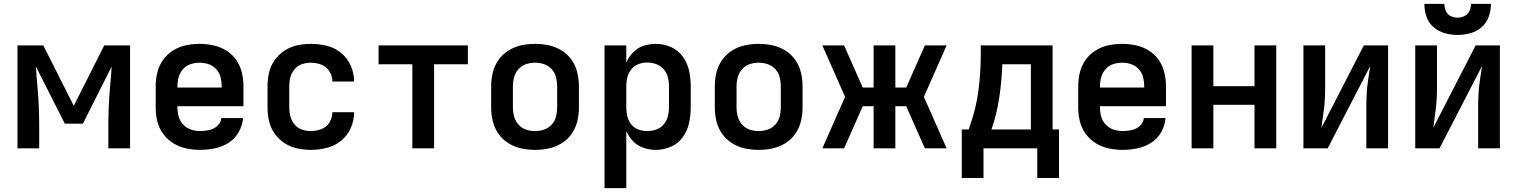

<svg xmlns="http://www.w3.org/2000/svg" viewBox="-20 -764 7816 989"><path d="M70 0H182V-106Q182 -159 180 -211.5Q178 -264 173 -316.5Q168 -369 165 -421L314 -127H407L555 -421Q552 -369 547 -316.5Q542 -264 540 -211.5Q538 -159 538 -106V0H650V-530H517L360 -219L203 -530H70Z M1011 8Q1049 8 1087 0Q1125 -8 1157.5 -28.5Q1190 -49 1209.5 -83.5Q1229 -118 1232 -156H1120Q1118 -132 1099.5 -115.5Q1081 -99 1057.5 -94Q1034 -89 1011 -89Q987 -89 964 -96.5Q941 -104 924 -122Q907 -140 900.5 -163Q894 -186 894 -210V-217H1234V-320Q1234 -356 1225.5 -391Q1217 -426 1196.5 -455.5Q1176 -485 1145 -504Q1114 -523 1079 -530.5Q1044 -538 1008 -538Q972 -538 937 -530.5Q902 -523 871.5 -504Q841 -485 820 -455.5Q799 -426 790.5 -391Q782 -356 782 -320V-210Q782 -174 790.5 -139Q799 -104 820.5 -74.5Q842 -45 873 -26Q904 -7 939.5 0.5Q975 8 1011 8ZM1122 -313H894V-320Q894 -344 900.5 -367Q907 -390 923 -408Q939 -426 961.5 -433.5Q984 -441 1008 -441Q1032 -441 1054.5 -433.5Q1077 -426 1093.5 -408Q1110 -390 1116 -367Q1122 -344 1122 -320Z M1582 8Q1623 8 1664 -2.5Q1705 -13 1737.5 -39.5Q1770 -66 1787 -105Q1804 -144 1804 -186H1692Q1692 -158 1677 -133.5Q1662 -109 1635.5 -99Q1609 -89 1582 -89Q1558 -89 1535.5 -96.5Q1513 -104 1497.5 -122.5Q1482 -141 1476 -164Q1470 -187 1470 -210V-320Q1470 -344 1476 -366.5Q1482 -389 1497.5 -407.5Q1513 -426 1535.5 -433.5Q1558 -441 1582 -441Q1609 -441 1635.5 -431Q1662 -421 1677 -396.5Q1692 -372 1692 -344H1804Q1804 -386 1787 -425Q1770 -464 1737.5 -491Q1705 -518 1664 -528Q1623 -538 1582 -538Q1546 -538 1511 -530.5Q1476 -523 1446 -503.5Q1416 -484 1395 -454.5Q1374 -425 1366 -390.5Q1358 -356 1358 -320V-210Q1358 -175 1366 -140Q1374 -105 1395 -75.5Q1416 -46 1446 -26.5Q1476 -7 1511 0.5Q1546 8 1582 8Z M2104 0H2216V-433H2390V-530H1930V-433H2104Z M2736 8Q2772 8 2807 0.5Q2842 -7 2873 -26Q2904 -45 2924.5 -74.5Q2945 -104 2953.5 -139Q2962 -174 2962 -210V-320Q2962 -356 2953.5 -391Q2945 -426 2924.5 -455.5Q2904 -485 2873 -504Q2842 -523 2807 -530.5Q2772 -538 2736 -538Q2700 -538 2665 -530.5Q2630 -523 2599.5 -504Q2569 -485 2548 -455.5Q2527 -426 2518.5 -391Q2510 -356 2510 -320V-210Q2510 -174 2518.5 -139Q2527 -104 2548 -74.5Q2569 -45 2599.5 -26Q2630 -7 2665 0.5Q2700 8 2736 8ZM2736 -89Q2712 -89 2689.5 -96.5Q2667 -104 2651 -122Q2635 -140 2628.5 -163Q2622 -186 2622 -210V-320Q2622 -344 2628.5 -367Q2635 -390 2651 -408Q2667 -426 2689.5 -433.5Q2712 -441 2736 -441Q2760 -441 2782.5 -433.5Q2805 -426 2821.5 -408Q2838 -390 2844 -367Q2850 -344 2850 -320V-210Q2850 -186 2844 -163Q2838 -140 2821.5 -122Q2805 -104 2782.5 -96.5Q2760 -89 2736 -89Z M3094 205H3206V-89Q3219 -59 3241.5 -36Q3264 -13 3295 -2.5Q3326 8 3358 8Q3398 8 3435.5 -8Q3473 -24 3497 -57.5Q3521 -91 3529.5 -130.5Q3538 -170 3538 -210V-320Q3538 -360 3529.5 -399.5Q3521 -439 3497 -472.5Q3473 -506 3435.5 -522Q3398 -538 3358 -538Q3326 -538 3295 -528Q3264 -518 3241.5 -494.5Q3219 -471 3206 -442V-530H3094ZM3313 -89Q3290 -89 3268 -97Q3246 -105 3231.5 -123.5Q3217 -142 3211.5 -164.5Q3206 -187 3206 -210V-320Q3206 -343 3211.5 -365.5Q3217 -388 3231.5 -406.5Q3246 -425 3268 -433.5Q3290 -442 3313 -442Q3337 -442 3359.5 -434Q3382 -426 3398 -408Q3414 -390 3420 -367Q3426 -344 3426 -320V-210Q3426 -187 3420 -164Q3414 -141 3398 -122.5Q3382 -104 3359.5 -96.5Q3337 -89 3313 -89Z M3888 8Q3924 8 3959 0.5Q3994 -7 4025 -26Q4056 -45 4076.5 -74.5Q4097 -104 4105.5 -139Q4114 -174 4114 -210V-320Q4114 -356 4105.5 -391Q4097 -426 4076.5 -455.5Q4056 -485 4025 -504Q3994 -523 3959 -530.5Q3924 -538 3888 -538Q3852 -538 3817 -530.5Q3782 -523 3751.5 -504Q3721 -485 3700 -455.5Q3679 -426 3670.5 -391Q3662 -356 3662 -320V-210Q3662 -174 3670.5 -139Q3679 -104 3700 -74.5Q3721 -45 3751.5 -26Q3782 -7 3817 0.5Q3852 8 3888 8ZM3888 -89Q3864 -89 3841.5 -96.5Q3819 -104 3803 -122Q3787 -140 3780.5 -163Q3774 -186 3774 -210V-320Q3774 -344 3780.5 -367Q3787 -390 3803 -408Q3819 -426 3841.5 -433.5Q3864 -441 3888 -441Q3912 -441 3934.5 -433.5Q3957 -426 3973.5 -408Q3990 -390 3996 -367Q4002 -344 4002 -320V-210Q4002 -186 3996 -163Q3990 -140 3973.5 -122Q3957 -104 3934.5 -96.5Q3912 -89 3888 -89Z M4216 0H4328L4424 -217H4480V0H4592V-217H4648L4744 0H4856L4739 -265L4856 -530H4744L4648 -313H4592V-530H4480V-313H4424L4328 -530H4216L4333 -265Z M5323 153H5435V-97H5402V-530H5032V-482Q5032 -390 5020 -298Q5008 -206 4977 -119L4970 -97H4934V0H5323ZM5290 -97H5087Q5115 -178 5127.5 -263Q5140 -348 5143 -433H5290ZM4934 153H5046V0H4934Z M5763 8Q5801 8 5839 0Q5877 -8 5909.5 -28.5Q5942 -49 5961.5 -83.5Q5981 -118 5984 -156H5872Q5870 -132 5851.5 -115.5Q5833 -99 5809.5 -94Q5786 -89 5763 -89Q5739 -89 5716 -96.5Q5693 -104 5676 -122Q5659 -140 5652.5 -163Q5646 -186 5646 -210V-217H5986V-320Q5986 -356 5977.5 -391Q5969 -426 5948.5 -455.5Q5928 -485 5897 -504Q5866 -523 5831 -530.5Q5796 -538 5760 -538Q5724 -538 5689 -530.5Q5654 -523 5623.5 -504Q5593 -485 5572 -455.5Q5551 -426 5542.5 -391Q5534 -356 5534 -320V-210Q5534 -174 5542.5 -139Q5551 -104 5572.5 -74.5Q5594 -45 5625 -26Q5656 -7 5691.5 0.5Q5727 8 5763 8ZM5874 -313H5646V-320Q5646 -344 5652.5 -367Q5659 -390 5675 -408Q5691 -426 5713.5 -433.5Q5736 -441 5760 -441Q5784 -441 5806.5 -433.5Q5829 -426 5845.5 -408Q5862 -390 5868 -367Q5874 -344 5874 -320Z M6118 0H6230V-224H6442V0H6554V-530H6442V-320H6230V-530H6118Z M6694 0H6819L7038 -424Q7033 -389 7027.5 -353.5Q7022 -318 7020 -283Q7018 -248 7018 -212V0H7130V-530H7005L6787 -106Q6791 -142 6796.5 -177Q6802 -212 6804 -247.5Q6806 -283 6806 -318V-530H6694Z M7270 0H7395L7614 -424Q7609 -389 7603.5 -353.5Q7598 -318 7596 -283Q7594 -248 7594 -212V0H7706V-530H7581L7363 -106Q7367 -142 7372.5 -177Q7378 -212 7380 -247.5Q7382 -283 7382 -318V-530H7270ZM7488 -584Q7521 -584 7554 -593Q7587 -602 7612.5 -624.5Q7638 -647 7649 -679Q7660 -711 7660 -744H7557Q7557 -725 7549 -707.5Q7541 -690 7524 -681.5Q7507 -673 7488 -673Q7469 -673 7452 -681.5Q7435 -690 7427.5 -707.5Q7420 -725 7420 -744H7317Q7317 -711 7327.5 -679Q7338 -647 7364 -624.5Q7390 -602 7422.5 -593Q7455 -584 7488 -584Z"/></svg>

Font: Iosevka Sparkle Semibold
Style: Regular
Weight: 600
Designer: Belleve Invis
Foundry: Belleve Invis
Version: Version 4.5.0; ttfautohint (v1.8.3)